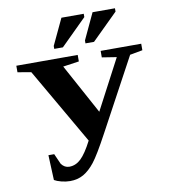

<svg xmlns="http://www.w3.org/2000/svg" viewBox="-94 -948 922 1038"><g transform="rotate(-10 367.0 -429.0)"><path d="M28.3 -619.1V-654.8H365.2V-619.1L277.3 -606.4L426.8 -332L571.3 -606.4L491.2 -619.1V-654.8H713.9V-619.1L644.5 -606.4L431.6 -211.9Q373 -103 343 -64.9Q313 -26.9 280.8 -8.5Q248.5 9.8 207.5 9.8Q183.6 9.8 159.2 3.4Q134.8 -2.9 121.1 -11.2L115.2 -148.4H147L172.4 -91.3Q189.9 -67.4 216.3 -67.4Q251.5 -67.4 280.3 -94.7Q309.1 -122.1 343.3 -188.5L102.1 -606.4ZM246.1 -709V-725.1L313.5 -868.2H436V-850.1L293.5 -709ZM417.5 -709V-725.1L484.4 -868.2H607.4V-850.1L464.4 -709Z"/></g></svg>

Font: Liberation Serif
Style: Bold
Weight: 700
Designer: Steve Matteson
Foundry: Ascender Corporation
Version: Version 2.1.5